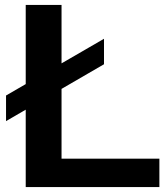

<svg xmlns="http://www.w3.org/2000/svg" viewBox="-20 -760 676 780"><path d="M4.5 -268V-372L402.5 -602.5V-499ZM84.5 0V-740H230V-115.5H627.5V0Z"/></svg>

Font: Encode Sans SC Expanded SemiBold
Style: Regular
Weight: 600
Width: 7
Designer: Multiple Designers
Foundry: Impallari Type
Version: Version 3.002